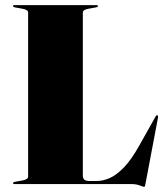

<svg xmlns="http://www.w3.org/2000/svg" viewBox="-20 -720 639 751"><path d="M355 -691 327 -686Q304 -682 304 -671V-34Q304 -21.5 310.5 -16.8Q317 -12 329 -12H358Q382.5 -12 409 -23.5Q435.5 -35 464.8 -65.2Q494 -95.5 525.5 -152L589 -265Q592 -270.5 595 -269Q599.5 -267.5 598 -260L549 -1Q547.5 7 546.5 9Q545.5 11 544 11Q541 11 527 5.5Q513 0 494 0H37Q31 0 31 -4Q31 -7.5 39 -9L67 -14Q90 -18 90 -29V-671Q90 -682 67 -686L39 -691Q31 -692.5 31 -696Q31 -700 37 -700H357Q363 -700 363 -696Q363 -692.5 355 -691Z"/></svg>

Font: Fraunces 144pt Black
Style: Regular
Weight: 900
Version: Version 1.000;[0bf87f6ff]